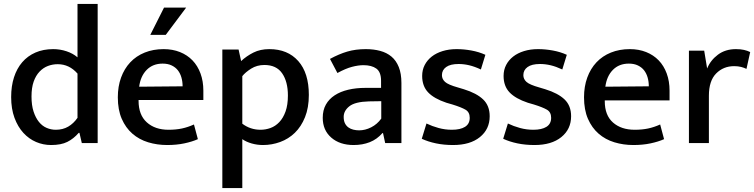

<svg xmlns="http://www.w3.org/2000/svg" viewBox="-20 -731 3854 981"><path d="M376 -711H479V0H398L386 -52H382Q356 -22 324 -6Q292 10 241 10Q201 10 164.5 -5.5Q128 -21 99.5 -52Q71 -83 54 -129Q37 -175 37 -235Q37 -291 51.5 -336Q66 -381 93.5 -413Q121 -445 161 -462.5Q201 -480 252 -480Q287 -480 320 -469Q353 -458 376 -438ZM376 -355Q334 -403 275 -403Q249 -403 225 -394Q201 -385 182 -365Q163 -345 152 -314Q141 -283 141 -238Q141 -193 151.5 -161Q162 -129 179 -108Q196 -87 218.5 -77.5Q241 -68 265 -68Q301 -68 328.5 -84Q356 -100 376 -129Z M1019 -220H688V-216Q688 -144 730 -106Q772 -68 841 -68Q879 -68 909.5 -74.5Q940 -81 971 -95L991 -20Q962 -7 922 1.5Q882 10 834 10Q783 10 737 -4Q691 -18 656.5 -48Q622 -78 602 -124Q582 -170 582 -234Q582 -289 598.5 -334.5Q615 -380 645.5 -412.5Q676 -445 719.5 -462.5Q763 -480 816 -480Q862 -480 899.5 -465Q937 -450 963.5 -422.5Q990 -395 1004.5 -355.5Q1019 -316 1019 -268ZM913 -290Q913 -314 907 -335Q901 -356 889 -371.5Q877 -387 857.5 -396.5Q838 -406 811 -406Q761 -406 729.5 -374Q698 -342 691 -288ZM827 -553H748L818 -692H931Z M1324 10Q1294 10 1266 2Q1238 -6 1218 -20V230H1116V-478H1199L1212 -419Q1240 -445 1275 -462.5Q1310 -480 1356 -480Q1450 -480 1504 -419Q1558 -358 1558 -246Q1558 -181 1538.5 -132.5Q1519 -84 1486.5 -52.5Q1454 -21 1411.5 -5.5Q1369 10 1324 10ZM1331 -399Q1293 -399 1263.5 -380.5Q1234 -362 1218 -342V-99Q1259 -68 1311 -68Q1337 -68 1362 -77Q1387 -86 1407 -107Q1427 -128 1439 -161.5Q1451 -195 1451 -243Q1451 -314 1421.5 -356.5Q1392 -399 1331 -399Z M1666 -430Q1712 -455 1754.5 -467.5Q1797 -480 1849 -480Q1889 -480 1922.5 -471Q1956 -462 1980 -442Q2004 -422 2017.5 -388.5Q2031 -355 2031 -307V0H1948L1937 -51H1934Q1906 -19 1869 -4.5Q1832 10 1787 10Q1716 10 1672.5 -28Q1629 -66 1629 -129Q1629 -168 1645 -196.5Q1661 -225 1690 -244Q1719 -263 1759 -272.5Q1799 -282 1847 -282H1927V-318Q1927 -363 1903 -380.5Q1879 -398 1837 -398Q1811 -398 1778.5 -389.5Q1746 -381 1704 -358ZM1928 -214 1865 -213Q1794 -211 1765 -188Q1736 -165 1736 -134Q1736 -114 1742.5 -101Q1749 -88 1760 -80Q1771 -72 1785.5 -68.5Q1800 -65 1815 -65Q1846 -65 1876.5 -80.5Q1907 -96 1928 -125Z M2437 -376Q2405 -391 2377.5 -397.5Q2350 -404 2323 -404Q2281 -404 2259.5 -388.5Q2238 -373 2238 -347Q2238 -327 2254 -312.5Q2270 -298 2320 -284L2350 -275Q2415 -255 2448.5 -223Q2482 -191 2482 -137Q2482 -71 2432 -30.5Q2382 10 2295 10Q2248 10 2207.5 1.5Q2167 -7 2135 -22L2159 -100Q2188 -86 2221 -77Q2254 -68 2289 -68Q2332 -68 2356 -83Q2380 -98 2380 -129Q2380 -158 2358.5 -170.5Q2337 -183 2292 -197L2261 -206Q2198 -227 2167.5 -259Q2137 -291 2137 -343Q2137 -374 2150 -399Q2163 -424 2186 -442Q2209 -460 2241.5 -470Q2274 -480 2313 -480Q2350 -480 2388.5 -473Q2427 -466 2460 -451Z M2853 -376Q2821 -391 2793.5 -397.5Q2766 -404 2739 -404Q2697 -404 2675.5 -388.5Q2654 -373 2654 -347Q2654 -327 2670 -312.5Q2686 -298 2736 -284L2766 -275Q2831 -255 2864.5 -223Q2898 -191 2898 -137Q2898 -71 2848 -30.5Q2798 10 2711 10Q2664 10 2623.5 1.5Q2583 -7 2551 -22L2575 -100Q2604 -86 2637 -77Q2670 -68 2705 -68Q2748 -68 2772 -83Q2796 -98 2796 -129Q2796 -158 2774.5 -170.5Q2753 -183 2708 -197L2677 -206Q2614 -227 2583.5 -259Q2553 -291 2553 -343Q2553 -374 2566 -399Q2579 -424 2602 -442Q2625 -460 2657.5 -470Q2690 -480 2729 -480Q2766 -480 2804.5 -473Q2843 -466 2876 -451Z M3401 -218H3070V-214Q3070 -142 3112 -105Q3154 -68 3223 -68Q3261 -68 3291.5 -74.5Q3322 -81 3353 -95L3373 -20Q3344 -7 3304 1.5Q3264 10 3216 10Q3165 10 3119 -4Q3073 -18 3038.5 -48Q3004 -78 2984 -124Q2964 -170 2964 -234Q2964 -289 2980.5 -334.5Q2997 -380 3027.5 -412.5Q3058 -445 3101.5 -462.5Q3145 -480 3198 -480Q3244 -480 3281.5 -465Q3319 -450 3345.5 -422.5Q3372 -395 3386.5 -355.5Q3401 -316 3401 -268ZM3295 -290Q3295 -314 3289 -335Q3283 -356 3271 -371.5Q3259 -387 3239.5 -396.5Q3220 -406 3193 -406Q3143 -406 3111.5 -374Q3080 -342 3073 -288Z M3500 0V-472H3578L3593 -381Q3610 -423 3648 -451.5Q3686 -480 3740 -480Q3764 -480 3781.5 -476Q3799 -472 3813 -465L3794 -379Q3782 -385 3766.5 -389Q3751 -393 3731 -393Q3676 -393 3639 -355.5Q3602 -318 3602 -242V0Z"/></svg>

Font: Ek Mukta Medium
Style: Regular
Weight: 500
Designer: Girish Dalvi and Yashodeep Gholap
Foundry: Ek Type
Version: Version 2.538;PS 1.002;hotconv 16.6.51;makeotf.lib2.5.65220;